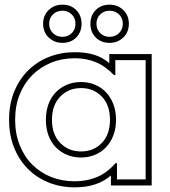

<svg xmlns="http://www.w3.org/2000/svg" viewBox="-20 -783 730 824"><path d="M475 -525V-461H469Q431 -500 390.5 -516.5Q350 -533 301 -533Q246 -533 199.5 -514Q153 -495 118.5 -460.5Q84 -426 64.5 -377.5Q45 -329 45 -269Q45 -209 64.5 -160Q84 -111 118.5 -76.5Q153 -42 199.5 -23.5Q246 -5 301 -5Q353 -5 396 -23Q439 -41 476 -83H482V-13H605V-525ZM631 -551V13H456V-30Q398 21 301 21Q241 21 189.5 0.5Q138 -20 100 -58Q62 -96 40.5 -149.5Q19 -203 19 -269Q19 -335 40.5 -388.5Q62 -442 100 -480Q138 -518 189.5 -538.5Q241 -559 301 -559Q348 -559 384 -548Q420 -537 449 -512V-551ZM478 -269Q478 -232 466.5 -202Q455 -172 435 -151Q415 -130 387.5 -118.5Q360 -107 328 -107Q295 -107 267.5 -118.5Q240 -130 219.5 -151Q199 -172 188 -202Q177 -232 177 -269Q177 -306 188 -336Q199 -366 219.5 -387Q240 -408 267.5 -419.5Q295 -431 328 -431Q360 -431 387.5 -419.5Q415 -408 435 -387Q455 -366 466.5 -336Q478 -306 478 -269ZM452 -269Q452 -332 417 -368.5Q382 -405 328 -405Q274 -405 238.5 -368.5Q203 -332 203 -269Q203 -206 238.5 -169.5Q274 -133 328 -133Q382 -133 417 -169.5Q452 -206 452 -269ZM191 -681Q191 -657 207 -641Q223 -625 248 -625Q272 -625 288 -641Q304 -657 304 -681Q304 -705 288 -721Q272 -737 248 -737Q223 -737 207 -721Q191 -705 191 -681ZM165 -681Q165 -717 189 -740Q213 -763 248 -763Q284 -763 307 -740Q330 -717 330 -681Q330 -645 307 -622Q284 -599 248 -599Q213 -599 189 -622Q165 -645 165 -681ZM394 -681Q394 -657 410 -641Q426 -625 450 -625Q475 -625 491 -641Q507 -657 507 -681Q507 -705 491 -721Q475 -737 450 -737Q426 -737 410 -721Q394 -705 394 -681ZM368 -681Q368 -717 391 -740Q414 -763 450 -763Q485 -763 509 -740Q533 -717 533 -681Q533 -645 509 -622Q485 -599 450 -599Q414 -599 391 -622Q368 -645 368 -681Z"/></svg>

Font: CMG Sans Outline
Style: Outline
Weight: 700
Designer: Julieta Ulanovsky
Foundry: Julieta Ulanovsky
Version: Version 7.200